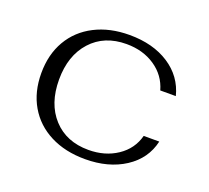

<svg xmlns="http://www.w3.org/2000/svg" viewBox="-94 -616 807 742"><g transform="rotate(20 309.5 -245.0)"><path d="M50 -245Q50 -322 83.5 -379.5Q117 -437 178.5 -468.5Q240 -500 321 -500Q418 -500 484 -457Q550 -414 569 -339H505Q489 -396 439.5 -429.5Q390 -463 322 -463Q231 -463 177 -403.5Q123 -344 123 -245Q123 -146 177 -87Q231 -28 322 -28Q390 -28 440 -61.5Q490 -95 505 -152H569Q552 -77 485 -33.5Q418 10 322 10Q240 10 178.5 -21.5Q117 -53 83.5 -110.5Q50 -168 50 -245Z"/></g></svg>

Font: Fahkwang Light
Style: Regular
Weight: 300
Version: Version 1.000; ttfautohint (v1.6)